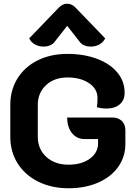

<svg xmlns="http://www.w3.org/2000/svg" viewBox="-20 -997 725 1026"><path d="M35 -266V-436Q35 -516 73.5 -578Q112 -640 181.5 -674.5Q251 -709 340 -709Q429 -709 499 -682.5Q569 -656 607.5 -609Q646 -562 646 -501Q646 -462 620 -439.5Q594 -417 549 -417Q523 -417 498 -424Q501 -445 501 -474Q501 -522 456 -552.5Q411 -583 340 -583Q270 -583 226 -542Q182 -501 182 -436V-266Q182 -200 227.5 -158.5Q273 -117 346 -117Q416 -117 460 -149Q504 -181 504 -231V-254H431Q390 -254 364.5 -286Q339 -318 339 -369H582Q612 -369 631 -350.5Q650 -332 650 -302V-228Q650 -159 611.5 -105Q573 -51 504 -21Q435 9 346 9Q256 9 185 -26Q114 -61 74.5 -123.5Q35 -186 35 -266ZM213 -748Q188 -748 167 -759.5Q146 -771 136 -792L293 -955Q313 -977 339 -977Q365 -977 385 -955L542 -792Q532 -771 511 -759.5Q490 -748 465 -748Q447 -748 432 -754Q417 -760 408 -771L339 -859L270 -771Q261 -760 246 -754Q231 -748 213 -748Z"/></svg>

Font: K2D ExtraBold
Style: Regular
Weight: 800
Designer: Katatrad Aksorn Co.,Ltd.
Foundry: Cadson Demak Co.,Ltd.
Version: Version 1.000; ttfautohint (v1.6)